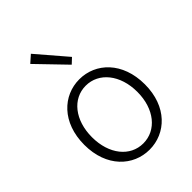

<svg xmlns="http://www.w3.org/2000/svg" viewBox="-243 -954 1080 1080"><g transform="rotate(-45 297.0 -414.0)"><path d="M325 -635 357 -665 206 -841 163 -803ZM297 13C426 13 538 -89 538 -266C538 -444 426 -547 297 -547C168 -547 56 -444 56 -266C56 -89 168 13 297 13ZM297 -37C193 -37 117 -130 117 -266C117 -402 193 -496 297 -496C401 -496 478 -402 478 -266C478 -130 401 -37 297 -37Z"/></g></svg>

Font: Spoqa Han Sans Neo Light
Style: Regular
Weight: 300
Designer: [Spoqa Han Sans Neo] Dong-huui Kim  Younghwa Kang  Yujin Lee  [Noto Sans] Ryoko NISHIZUKA  (kana & ideographs); Paul D. 
Foundry: Spoqa (http://www.spoqa-han-sans.com)
Version: Version 1.000